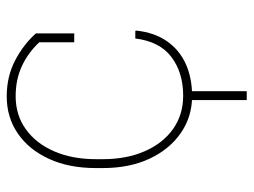

<svg xmlns="http://www.w3.org/2000/svg" viewBox="-111 -467 750 568"><g transform="rotate(-90 264.0 -183.0)"><path d="M263.7 10.3Q203.1 10.3 154.8 -22.9Q106.4 -56.2 78.6 -115.5Q50.8 -174.8 50.8 -253.9V-274.4Q50.8 -353.5 77.9 -412.8Q105 -472.2 152.8 -505.1Q200.7 -538.1 262.7 -538.1Q322.3 -538.1 369.9 -512.9Q417.5 -487.8 449.2 -451.7V-338.4H422.9V-441.9Q391.6 -475.1 352.1 -493.4Q312.5 -511.7 263.2 -511.7Q207.5 -511.7 165.5 -481.4Q123.5 -451.2 100.3 -397.7Q77.1 -344.2 77.1 -274.4V-253.9Q77.1 -183.6 100.6 -129.9Q124 -76.2 166.3 -46.1Q208.5 -16.1 265.1 -16.1Q333 -16.1 379.2 -50.8Q425.3 -85.4 434.1 -157.7H456.5L457.5 -154.8Q451.7 -100.6 425.8 -63.7Q399.9 -26.9 358.6 -8.3Q317.4 10.3 263.7 10.3ZM252 171.9V-11.7H278.3V171.9Z"/></g></svg>

Font: Roboto Slab LO Thin
Style: Regular
Weight: 250
Designer: Google
Version: Version 2.00;September 28, 2018;FontCreator 11.5.0.2427 64-b